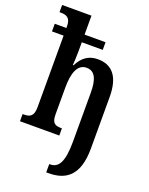

<svg xmlns="http://www.w3.org/2000/svg" viewBox="-180 -850 914 1180"><g transform="rotate(20 277.0 -260.0)"><path d="M275 240H291C402 240 483 187 483 9V-328C483 -463 429 -522 336 -522C276 -522 235 -491 208 -436H203C204 -443 207 -489 207 -525V-586H344V-636H207V-760H15V-713H24C59 -713 88 -703 88 -649V-636H12V-586H88V-117C88 -56 61 -47 24 -47H16V0H273V-47H269C231 -47 207 -55 207 -113V-290C207 -381 228 -449 289 -449C345 -449 365 -399 365 -312V5C365 144 334 186 280 186H275Z"/></g></svg>

Font: Noto Serif Condensed Semi
Style: Regular
Weight: 600
Width: 3
Designer: Monotype Design Team
Foundry: Monotype Imaging Inc.
Version: Version 1.002